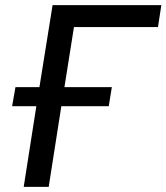

<svg xmlns="http://www.w3.org/2000/svg" viewBox="-20 -725 646 745"><path d="M72 0 121 -313H27L40 -387H133L184 -705H606L593 -620H267L230 -387H414L402 -313H218L169 0Z"/></svg>

Font: Nunito Sans 7pt SemiCondensed Medium
Style: Italic
Weight: 500
Width: 4
Italic angle: -9°
Designer: Vernon Adams
Foundry: Vernon Adams
Version: Version 3.101;gftools[0.9.27]